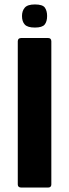

<svg xmlns="http://www.w3.org/2000/svg" viewBox="-20 -844 311 864"><path d="M211 -14Q211 0 196 0H76Q60 0 60 -14V-658Q60 -673 76 -673H196Q211 -673 211 -658ZM192 -772Q192 -747 181 -733.5Q170 -720 137 -720Q104 -720 91.5 -733.5Q79 -747 79 -772Q79 -795 91.5 -809.5Q104 -824 137 -824Q172 -824 182 -809.5Q192 -795 192 -772Z"/></svg>

Font: Glory Thin ExtraBold
Style: Regular
Weight: 800
Version: Version 1.011